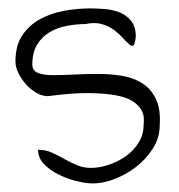

<svg xmlns="http://www.w3.org/2000/svg" viewBox="-20 -434 425 455"><path d="M70.3 -79.1Q87.9 -79.1 103 -72.3Q118.2 -65.4 132.8 -57.1Q147.5 -48.8 162.6 -42.5Q177.7 -36.1 195.3 -36.1Q215.8 -36.1 237.8 -43.5Q259.8 -50.8 278.3 -64Q296.9 -77.1 308.6 -96.2Q320.3 -115.2 320.3 -137.7Q321.3 -144.5 320.8 -154.3Q320.3 -164.1 314.5 -174.3Q308.6 -184.6 294.9 -193.8Q281.2 -203.1 255.4 -208Q229.5 -212.9 190.4 -213.4Q151.4 -213.9 93.8 -206.1Q79.1 -206.1 65.4 -214.4Q51.8 -222.7 41 -234.9Q30.3 -247.1 23.4 -261.2Q16.6 -275.4 16.6 -288.1Q16.6 -326.2 32.7 -350.1Q48.8 -374 74.2 -388.2Q99.6 -402.3 130.9 -408.2Q162.1 -414.1 194.3 -414.1Q209 -414.1 228 -412.6Q247.1 -411.1 263.2 -404.8Q279.3 -398.4 290.5 -384.8Q301.8 -371.1 301.8 -346.7Q299.8 -330.1 296.4 -326.7Q293 -323.2 286.6 -328.6Q280.3 -334 271.5 -343.8Q262.7 -353.5 250.5 -362.8Q238.3 -372.1 221.2 -377Q204.1 -381.8 182.6 -377Q160.2 -377 137.7 -372.6Q115.2 -368.2 97.2 -357.4Q79.1 -346.7 67.9 -328.1Q56.6 -309.6 56.6 -281.2Q56.6 -266.6 69.8 -261.2Q83 -255.9 105 -255.9Q127 -255.9 154.8 -257.3Q182.6 -258.8 211.9 -258.8Q241.2 -258.8 268.6 -254.4Q295.9 -250 316.9 -236.8Q337.9 -223.6 349.6 -199.2Q361.3 -174.8 358.4 -135.7Q358.4 -107.4 342.3 -82Q326.2 -56.6 301.3 -37.6Q276.4 -18.6 246.1 -7.8Q215.8 2.9 187.5 0Q175.8 -1 155.8 -6.3Q135.7 -11.7 116.7 -21.5Q97.7 -31.2 84 -45.4Q70.3 -59.6 70.3 -79.1Z"/></svg>

Font: Annie Use Your Telescope
Style: Regular
Weight: 400
Version: Version 1.003 2001